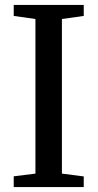

<svg xmlns="http://www.w3.org/2000/svg" viewBox="-20 -763 398 783"><path d="M124.5 -55V-685.5L36 -698V-743H321.5V-698L232.5 -685.5V-55L321.5 -43.5V0H36V-44Z"/></svg>

Font: Merriweather Text
Style: Regular
Weight: 400
Designer: Eben Sorkin
Foundry: Eben Sorkin
Version: Version 2.100; ttfautohint (v1.7.19-72a1) -l 8 -r 50 -G 200 